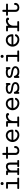

<svg xmlns="http://www.w3.org/2000/svg" viewBox="2821 -3473 658 6340"><g transform="rotate(-90 3150.0 -303.0)"><path d="M209 -562Q209 -583 223.5 -597.5Q238 -612 259 -612Q280 -612 294.5 -597.5Q309 -583 309 -562Q309 -541 294.5 -526.5Q280 -512 259 -512Q238 -512 223.5 -526.5Q209 -541 209 -562ZM78 -30Q78 -42 82 -48Q86 -54 92.5 -57Q99 -60 106 -60.5Q113 -61 119 -61H240V-370H127Q121 -370 114 -370.5Q107 -371 101 -374Q95 -377 90.5 -383Q86 -389 86 -401Q86 -412 90.5 -418Q95 -424 101 -427Q107 -430 114 -430.5Q121 -431 127 -431H269Q295 -431 302 -422Q309 -413 309 -390V-61H414Q420 -61 427 -60.5Q434 -60 440 -57Q446 -54 450.5 -48Q455 -42 455 -30Q455 -19 450.5 -13Q446 -7 440 -4Q434 -1 427 -0.5Q420 0 414 0H119Q113 0 106 -0.5Q99 -1 93 -4Q87 -7 82.5 -13Q78 -19 78 -30Z M537 -30Q537 -42 541 -48Q545 -54 551.5 -57Q558 -60 565 -60.5Q572 -61 578 -61H622V-370H577Q572 -370 565 -370.5Q558 -371 552 -374Q546 -377 541.5 -383Q537 -389 537 -400Q537 -412 541 -418Q545 -424 551.5 -427Q558 -430 565 -430.5Q572 -431 578 -431H651Q681 -431 686 -419.5Q691 -408 691 -384Q698 -391 710 -400Q722 -409 738.5 -417.5Q755 -426 776 -431.5Q797 -437 822 -437Q882 -437 917 -403Q952 -369 952 -293V-61H996Q1002 -61 1009 -60.5Q1016 -60 1022.5 -57Q1029 -54 1033 -48Q1037 -42 1037 -30Q1037 -19 1032.5 -13Q1028 -7 1022 -4Q1016 -1 1009 -0.5Q1002 0 997 0H844Q839 0 832 -0.5Q825 -1 818.5 -4Q812 -7 807.5 -13Q803 -19 803 -30Q803 -42 807 -48Q811 -54 817.5 -57Q824 -60 831 -60.5Q838 -61 844 -61H883V-288Q883 -333 869.5 -354.5Q856 -376 816 -376Q797 -376 775 -368.5Q753 -361 734.5 -344.5Q716 -328 703.5 -301.5Q691 -275 691 -238V-61H735Q741 -61 748 -60.5Q755 -60 761.5 -57Q768 -54 772 -48Q776 -42 776 -30Q776 -19 771.5 -13Q767 -7 761 -4Q755 -1 748 -0.5Q741 0 736 0H577Q572 0 565 -0.5Q558 -1 552 -4Q546 -7 541.5 -13Q537 -19 537 -30Z M1075 -400Q1075 -412 1079 -418Q1083 -424 1089.5 -427Q1096 -430 1103 -430.5Q1110 -431 1116 -431H1203V-513Q1203 -528 1207.5 -541Q1212 -554 1238 -554Q1251 -554 1258 -550.5Q1265 -547 1268 -541Q1271 -535 1271.5 -527.5Q1272 -520 1272 -513V-431H1436Q1442 -431 1449 -430.5Q1456 -430 1462 -427Q1468 -424 1472 -418Q1476 -412 1476 -400Q1476 -389 1472 -383Q1468 -377 1462 -374Q1456 -371 1449 -370.5Q1442 -370 1436 -370H1272V-132Q1272 -123 1273 -109.5Q1274 -96 1281.5 -84Q1289 -72 1304.5 -63.5Q1320 -55 1349 -55Q1358 -55 1371.5 -57.5Q1385 -60 1398 -67.5Q1411 -75 1420.5 -89.5Q1430 -104 1430 -127Q1430 -133 1430.5 -140Q1431 -147 1434.5 -152.5Q1438 -158 1445 -161.5Q1452 -165 1464 -165Q1490 -165 1494.5 -152.5Q1499 -140 1499 -126Q1499 -93 1485 -68Q1471 -43 1449 -26.5Q1427 -10 1399.5 -2Q1372 6 1344 6Q1317 6 1291.5 -1Q1266 -8 1246.5 -24Q1227 -40 1215 -65Q1203 -90 1203 -126V-370H1115Q1109 -370 1102 -370.5Q1095 -371 1089 -374Q1083 -377 1079 -383Q1075 -389 1075 -400Z M1630 -217Q1630 -263 1647 -303.5Q1664 -344 1693 -374.5Q1722 -405 1761 -422.5Q1800 -440 1845 -440Q1894 -440 1930.5 -423Q1967 -406 1991 -377Q2015 -348 2027 -309.5Q2039 -271 2039 -228Q2039 -214 2035.5 -206.5Q2032 -199 2026.5 -195.5Q2021 -192 2014 -191.5Q2007 -191 1999 -191H1701Q1707 -159 1723 -133.5Q1739 -108 1761.5 -90.5Q1784 -73 1811.5 -64Q1839 -55 1867 -55Q1877 -55 1891.5 -57Q1906 -59 1921 -65.5Q1936 -72 1949.5 -84Q1963 -96 1971 -115Q1976 -129 1983 -133Q1990 -137 2004 -137Q2006 -137 2012 -136.5Q2018 -136 2024 -133.5Q2030 -131 2034.5 -125Q2039 -119 2039 -109Q2039 -100 2029.5 -80.5Q2020 -61 1999 -42Q1978 -23 1943.5 -8.5Q1909 6 1860 6Q1812 6 1770 -11.5Q1728 -29 1697 -59.5Q1666 -90 1648 -130.5Q1630 -171 1630 -217ZM1968 -251Q1965 -290 1952.5 -314.5Q1940 -339 1922.5 -353.5Q1905 -368 1884.5 -373.5Q1864 -379 1845 -379Q1819 -379 1795 -369.5Q1771 -360 1752.5 -342.5Q1734 -325 1720.5 -301.5Q1707 -278 1702 -251Z M2132 -31Q2132 -42 2136 -48Q2140 -54 2146 -57Q2152 -60 2159 -60.5Q2166 -61 2172 -61H2253V-370H2172Q2166 -370 2159 -370.5Q2152 -371 2146 -374Q2140 -377 2136 -383Q2132 -389 2132 -401Q2132 -412 2136 -418Q2140 -424 2146 -427Q2152 -430 2159 -430.5Q2166 -431 2172 -431H2282Q2308 -431 2315 -422Q2322 -413 2322 -390V-356Q2364 -404 2409 -420.5Q2454 -437 2492 -437Q2523 -437 2542 -430Q2561 -423 2571 -413.5Q2581 -404 2584 -393Q2587 -382 2587 -375Q2587 -355 2574.5 -343.5Q2562 -332 2545 -332Q2526 -332 2514.5 -345Q2503 -358 2502 -376Q2457 -376 2423 -359.5Q2389 -343 2366.5 -316Q2344 -289 2333 -255Q2322 -221 2322 -186V-61H2433Q2439 -61 2446 -60.5Q2453 -60 2459 -57Q2465 -54 2469.5 -48Q2474 -42 2474 -30Q2474 -19 2469.5 -13Q2465 -7 2459 -4Q2453 -1 2446 -0.5Q2439 0 2433 0H2172Q2166 0 2159 -0.5Q2152 -1 2146 -4Q2140 -7 2136 -13Q2132 -19 2132 -31Z M2680 -217Q2680 -263 2697 -303.5Q2714 -344 2743 -374.5Q2772 -405 2811 -422.5Q2850 -440 2895 -440Q2944 -440 2980.5 -423Q3017 -406 3041 -377Q3065 -348 3077 -309.5Q3089 -271 3089 -228Q3089 -214 3085.5 -206.5Q3082 -199 3076.5 -195.5Q3071 -192 3064 -191.5Q3057 -191 3049 -191H2751Q2757 -159 2773 -133.5Q2789 -108 2811.5 -90.5Q2834 -73 2861.5 -64Q2889 -55 2917 -55Q2927 -55 2941.5 -57Q2956 -59 2971 -65.5Q2986 -72 2999.5 -84Q3013 -96 3021 -115Q3026 -129 3033 -133Q3040 -137 3054 -137Q3056 -137 3062 -136.5Q3068 -136 3074 -133.5Q3080 -131 3084.5 -125Q3089 -119 3089 -109Q3089 -100 3079.5 -80.5Q3070 -61 3049 -42Q3028 -23 2993.5 -8.5Q2959 6 2910 6Q2862 6 2820 -11.5Q2778 -29 2747 -59.5Q2716 -90 2698 -130.5Q2680 -171 2680 -217ZM3018 -251Q3015 -290 3002.5 -314.5Q2990 -339 2972.5 -353.5Q2955 -368 2934.5 -373.5Q2914 -379 2895 -379Q2869 -379 2845 -369.5Q2821 -360 2802.5 -342.5Q2784 -325 2770.5 -301.5Q2757 -278 2752 -251Z M3222 -132Q3222 -147 3226.5 -160Q3231 -173 3257 -173Q3277 -173 3282.5 -165.5Q3288 -158 3292 -144Q3301 -115 3315.5 -97.5Q3330 -80 3347.5 -70.5Q3365 -61 3383.5 -58Q3402 -55 3420 -55Q3488 -55 3518 -76Q3548 -97 3548 -125Q3548 -145 3534.5 -158Q3521 -171 3501.5 -179Q3482 -187 3459.5 -191.5Q3437 -196 3419 -199Q3384 -204 3349 -211Q3314 -218 3286 -231Q3258 -244 3240 -265.5Q3222 -287 3222 -322Q3222 -335 3228 -355.5Q3234 -376 3254 -394.5Q3274 -413 3311.5 -426.5Q3349 -440 3412 -440Q3426 -440 3456 -437.5Q3486 -435 3519 -419Q3521 -424 3526 -432Q3531 -440 3549 -440Q3560 -440 3566 -436Q3572 -432 3575 -425.5Q3578 -419 3578.5 -412Q3579 -405 3579 -399V-330Q3579 -315 3574.5 -302Q3570 -289 3544 -289Q3521 -289 3516 -299.5Q3511 -310 3510 -323Q3509 -333 3505 -343Q3501 -353 3490 -361Q3479 -369 3460 -374Q3441 -379 3410 -379Q3374 -379 3350 -373.5Q3326 -368 3311 -360Q3296 -352 3289.5 -342Q3283 -332 3283 -322Q3283 -307 3294 -297.5Q3305 -288 3320.5 -281.5Q3336 -275 3352.5 -271.5Q3369 -268 3380 -267Q3399 -263 3415 -260.5Q3431 -258 3448 -255Q3460 -253 3486.5 -247Q3513 -241 3540.5 -227Q3568 -213 3588.5 -188.5Q3609 -164 3609 -125Q3609 -107 3601.5 -84.5Q3594 -62 3573 -41.5Q3552 -21 3515 -7.5Q3478 6 3419 6Q3398 6 3362 0.5Q3326 -5 3289 -32Q3280 -4 3269.5 1Q3259 6 3252 6Q3241 6 3235 2Q3229 -2 3226 -8.5Q3223 -15 3222.5 -22Q3222 -29 3222 -35Z M3747 -132Q3747 -147 3751.5 -160Q3756 -173 3782 -173Q3802 -173 3807.5 -165.5Q3813 -158 3817 -144Q3826 -115 3840.5 -97.5Q3855 -80 3872.5 -70.5Q3890 -61 3908.5 -58Q3927 -55 3945 -55Q4013 -55 4043 -76Q4073 -97 4073 -125Q4073 -145 4059.5 -158Q4046 -171 4026.5 -179Q4007 -187 3984.5 -191.5Q3962 -196 3944 -199Q3909 -204 3874 -211Q3839 -218 3811 -231Q3783 -244 3765 -265.5Q3747 -287 3747 -322Q3747 -335 3753 -355.5Q3759 -376 3779 -394.5Q3799 -413 3836.5 -426.5Q3874 -440 3937 -440Q3951 -440 3981 -437.5Q4011 -435 4044 -419Q4046 -424 4051 -432Q4056 -440 4074 -440Q4085 -440 4091 -436Q4097 -432 4100 -425.5Q4103 -419 4103.5 -412Q4104 -405 4104 -399V-330Q4104 -315 4099.5 -302Q4095 -289 4069 -289Q4046 -289 4041 -299.5Q4036 -310 4035 -323Q4034 -333 4030 -343Q4026 -353 4015 -361Q4004 -369 3985 -374Q3966 -379 3935 -379Q3899 -379 3875 -373.5Q3851 -368 3836 -360Q3821 -352 3814.5 -342Q3808 -332 3808 -322Q3808 -307 3819 -297.5Q3830 -288 3845.5 -281.5Q3861 -275 3877.5 -271.5Q3894 -268 3905 -267Q3924 -263 3940 -260.5Q3956 -258 3973 -255Q3985 -253 4011.5 -247Q4038 -241 4065.5 -227Q4093 -213 4113.5 -188.5Q4134 -164 4134 -125Q4134 -107 4126.5 -84.5Q4119 -62 4098 -41.5Q4077 -21 4040 -7.5Q4003 6 3944 6Q3923 6 3887 0.5Q3851 -5 3814 -32Q3805 -4 3794.5 1Q3784 6 3777 6Q3766 6 3760 2Q3754 -2 3751 -8.5Q3748 -15 3747.5 -22Q3747 -29 3747 -35Z M4409 -562Q4409 -583 4423.5 -597.5Q4438 -612 4459 -612Q4480 -612 4494.5 -597.5Q4509 -583 4509 -562Q4509 -541 4494.5 -526.5Q4480 -512 4459 -512Q4438 -512 4423.5 -526.5Q4409 -541 4409 -562ZM4278 -30Q4278 -42 4282 -48Q4286 -54 4292.5 -57Q4299 -60 4306 -60.5Q4313 -61 4319 -61H4440V-370H4327Q4321 -370 4314 -370.5Q4307 -371 4301 -374Q4295 -377 4290.5 -383Q4286 -389 4286 -401Q4286 -412 4290.5 -418Q4295 -424 4301 -427Q4307 -430 4314 -430.5Q4321 -431 4327 -431H4469Q4495 -431 4502 -422Q4509 -413 4509 -390V-61H4614Q4620 -61 4627 -60.5Q4634 -60 4640 -57Q4646 -54 4650.5 -48Q4655 -42 4655 -30Q4655 -19 4650.5 -13Q4646 -7 4640 -4Q4634 -1 4627 -0.5Q4620 0 4614 0H4319Q4313 0 4306 -0.5Q4299 -1 4293 -4Q4287 -7 4282.5 -13Q4278 -19 4278 -30Z M4780 -217Q4780 -263 4797 -303.5Q4814 -344 4843 -374.5Q4872 -405 4911 -422.5Q4950 -440 4995 -440Q5044 -440 5080.5 -423Q5117 -406 5141 -377Q5165 -348 5177 -309.5Q5189 -271 5189 -228Q5189 -214 5185.5 -206.5Q5182 -199 5176.5 -195.5Q5171 -192 5164 -191.5Q5157 -191 5149 -191H4851Q4857 -159 4873 -133.5Q4889 -108 4911.5 -90.5Q4934 -73 4961.5 -64Q4989 -55 5017 -55Q5027 -55 5041.5 -57Q5056 -59 5071 -65.5Q5086 -72 5099.5 -84Q5113 -96 5121 -115Q5126 -129 5133 -133Q5140 -137 5154 -137Q5156 -137 5162 -136.5Q5168 -136 5174 -133.5Q5180 -131 5184.5 -125Q5189 -119 5189 -109Q5189 -100 5179.5 -80.5Q5170 -61 5149 -42Q5128 -23 5093.5 -8.5Q5059 6 5010 6Q4962 6 4920 -11.5Q4878 -29 4847 -59.5Q4816 -90 4798 -130.5Q4780 -171 4780 -217ZM5118 -251Q5115 -290 5102.5 -314.5Q5090 -339 5072.5 -353.5Q5055 -368 5034.5 -373.5Q5014 -379 4995 -379Q4969 -379 4945 -369.5Q4921 -360 4902.5 -342.5Q4884 -325 4870.5 -301.5Q4857 -278 4852 -251Z M5282 -31Q5282 -42 5286 -48Q5290 -54 5296 -57Q5302 -60 5309 -60.5Q5316 -61 5322 -61H5403V-370H5322Q5316 -370 5309 -370.5Q5302 -371 5296 -374Q5290 -377 5286 -383Q5282 -389 5282 -401Q5282 -412 5286 -418Q5290 -424 5296 -427Q5302 -430 5309 -430.5Q5316 -431 5322 -431H5432Q5458 -431 5465 -422Q5472 -413 5472 -390V-356Q5514 -404 5559 -420.5Q5604 -437 5642 -437Q5673 -437 5692 -430Q5711 -423 5721 -413.5Q5731 -404 5734 -393Q5737 -382 5737 -375Q5737 -355 5724.5 -343.5Q5712 -332 5695 -332Q5676 -332 5664.5 -345Q5653 -358 5652 -376Q5607 -376 5573 -359.5Q5539 -343 5516.5 -316Q5494 -289 5483 -255Q5472 -221 5472 -186V-61H5583Q5589 -61 5596 -60.5Q5603 -60 5609 -57Q5615 -54 5619.5 -48Q5624 -42 5624 -30Q5624 -19 5619.5 -13Q5615 -7 5609 -4Q5603 -1 5596 -0.5Q5589 0 5583 0H5322Q5316 0 5309 -0.5Q5302 -1 5296 -4Q5290 -7 5286 -13Q5282 -19 5282 -31Z M5800 -400Q5800 -412 5804 -418Q5808 -424 5814.5 -427Q5821 -430 5828 -430.5Q5835 -431 5841 -431H5928V-513Q5928 -528 5932.5 -541Q5937 -554 5963 -554Q5976 -554 5983 -550.5Q5990 -547 5993 -541Q5996 -535 5996.5 -527.5Q5997 -520 5997 -513V-431H6161Q6167 -431 6174 -430.5Q6181 -430 6187 -427Q6193 -424 6197 -418Q6201 -412 6201 -400Q6201 -389 6197 -383Q6193 -377 6187 -374Q6181 -371 6174 -370.5Q6167 -370 6161 -370H5997V-132Q5997 -123 5998 -109.5Q5999 -96 6006.5 -84Q6014 -72 6029.5 -63.5Q6045 -55 6074 -55Q6083 -55 6096.5 -57.5Q6110 -60 6123 -67.5Q6136 -75 6145.5 -89.5Q6155 -104 6155 -127Q6155 -133 6155.5 -140Q6156 -147 6159.5 -152.5Q6163 -158 6170 -161.5Q6177 -165 6189 -165Q6215 -165 6219.5 -152.5Q6224 -140 6224 -126Q6224 -93 6210 -68Q6196 -43 6174 -26.5Q6152 -10 6124.5 -2Q6097 6 6069 6Q6042 6 6016.5 -1Q5991 -8 5971.5 -24Q5952 -40 5940 -65Q5928 -90 5928 -126V-370H5840Q5834 -370 5827 -370.5Q5820 -371 5814 -374Q5808 -377 5804 -383Q5800 -389 5800 -400Z"/></g></svg>

Font: CMU Typewriter Custom
Style: Regular
Weight: 500
Monospace: yes
Version: Version 0.7.0